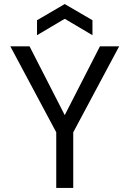

<svg xmlns="http://www.w3.org/2000/svg" viewBox="-20 -929 640 949"><path d="M258 0V-275L31 -700H126L300 -360L474 -700H569L342 -275V0ZM163 -755V-829L300 -909L437 -829V-755L302 -835H298Z"/></svg>

Font: DM Mono
Style: Regular
Weight: 400
Designer: Colophon Foundry
Foundry: Colophon Foundry
Version: Version 1.000; ttfautohint (v1.8.2.53-6de2)